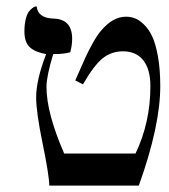

<svg xmlns="http://www.w3.org/2000/svg" viewBox="-20 -579 526 599"><path d="M124 -410.2Q90.3 -416 73.2 -431.4Q56.2 -446.8 56.2 -481Q56.2 -502.4 60.1 -518.6Q64 -534.7 69.6 -542Q75.2 -549.3 80.8 -553.7Q86.4 -558.1 90.3 -558.6L94.2 -559.1Q98.6 -522.5 147 -521Q205.1 -519.5 205.1 -458Q205.1 -437.5 199.2 -416Q179.7 -410.2 146 -410.2Q125 -340.8 125 -308.1Q125 -226.6 180.2 -100.1H402.8Q449.2 -196.8 449.2 -310.1Q449.2 -362.8 427 -390.9Q404.8 -418.9 363.8 -418.9Q328.1 -418.9 301 -397.7Q273.9 -376.5 238.8 -315.9L214.8 -328.1Q235.4 -375 245.4 -397.2Q255.4 -419.4 269.5 -444.8Q283.7 -470.2 295.9 -483.9Q332 -526.9 373 -526.9Q387.2 -526.9 400.1 -522.2Q413.1 -517.6 428.2 -503.4Q443.4 -489.3 454.3 -466.6Q465.3 -443.8 472.7 -403.3Q480 -362.8 480 -310.1Q480 -186.5 413.1 0H133.8Q133.3 -32.7 113 -131.1Q92.8 -229.5 92.8 -274.9Q92.8 -329.6 124 -410.2Z"/></svg>

Font: Linear Smooth
Style: Regular
Weight: 400
Designer: Philipp H. Poll, Flanker
Foundry: Philipp H. Poll, reworked by Flanker
Version: Version 1.061 | FøM Fix